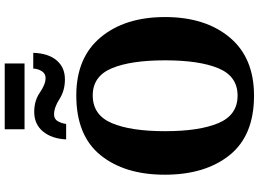

<svg xmlns="http://www.w3.org/2000/svg" viewBox="-158 -902 1071 794"><g transform="rotate(-90 377.0 -505.5)"><path d="M378 10Q535 10 619 -91Q703 -192 703 -358Q703 -524 619 -624.5Q535 -725 379 -725Q213 -725 132 -625Q51 -525 51 -359Q51 -192 132 -91Q213 10 378 10ZM378 -58Q298 -58 264.5 -137Q231 -216 231 -358Q231 -500 264.5 -578.5Q298 -657 379 -657Q458 -657 491 -578.5Q524 -500 524 -358Q524 -216 491 -137Q458 -58 378 -58ZM239 -939H511V-1021H239ZM197 -767H261Q263 -785 272 -801Q281 -817 300 -817Q329 -817 364 -794.5Q399 -772 445 -772Q495 -772 524 -806.5Q553 -841 555 -903H490Q489 -883 479 -867.5Q469 -852 451 -852Q425 -852 391 -875.5Q357 -899 311 -899Q260 -899 230 -863Q200 -827 197 -767Z"/></g></svg>

Font: Noto Serif SemiCondensed Extra
Style: Regular
Weight: 800
Width: 4
Designer: Monotype Design Team
Foundry: Monotype Imaging Inc.
Version: Version 1.002